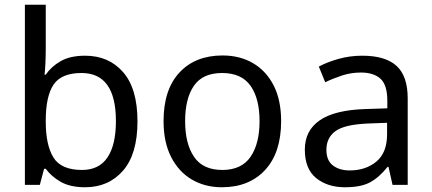

<svg xmlns="http://www.w3.org/2000/svg" viewBox="-20 -780 1821 810"><path d="M173 -575Q173 -541 171.5 -511.5Q170 -482 168 -465H173Q196 -499 236 -522Q276 -545 339 -545Q439 -545 499.5 -475.5Q560 -406 560 -268Q560 -130 499 -60Q438 10 339 10Q276 10 236 -13Q196 -36 173 -68H166L148 0H85V-760H173ZM324 -472Q239 -472 206 -423Q173 -374 173 -271V-267Q173 -168 205.5 -115.5Q238 -63 326 -63Q398 -63 433.5 -116Q469 -169 469 -269Q469 -472 324 -472Z M1166 -269Q1166 -136 1098.5 -63Q1031 10 916 10Q845 10 789.5 -22.5Q734 -55 702 -117.5Q670 -180 670 -269Q670 -402 737 -474Q804 -546 919 -546Q992 -546 1047.5 -513.5Q1103 -481 1134.5 -419.5Q1166 -358 1166 -269ZM761 -269Q761 -174 798.5 -118.5Q836 -63 918 -63Q999 -63 1037 -118.5Q1075 -174 1075 -269Q1075 -364 1037 -418Q999 -472 917 -472Q835 -472 798 -418Q761 -364 761 -269Z M1508 -545Q1606 -545 1653 -502Q1700 -459 1700 -365V0H1636L1619 -76H1615Q1580 -32 1541.5 -11Q1503 10 1435 10Q1362 10 1314 -28.5Q1266 -67 1266 -149Q1266 -229 1329 -272.5Q1392 -316 1523 -320L1614 -323V-355Q1614 -422 1585 -448Q1556 -474 1503 -474Q1461 -474 1423 -461.5Q1385 -449 1352 -433L1325 -499Q1360 -518 1408 -531.5Q1456 -545 1508 -545ZM1534 -259Q1434 -255 1395.5 -227Q1357 -199 1357 -148Q1357 -103 1384.5 -82Q1412 -61 1455 -61Q1523 -61 1568 -98.5Q1613 -136 1613 -214V-262Z"/></svg>

Font: Noto Sans Old Turkic
Style: Regular
Weight: 400
Designer: Monotype Design Team
Foundry: Monotype Imaging Inc.
Version: Version 2.003; ttfautohint (v1.8.4.7-5d5b)